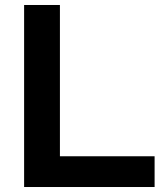

<svg xmlns="http://www.w3.org/2000/svg" viewBox="-20 -750 673 770"><path d="M76.7 0V-730H220.3V-123.3H600V0Z"/></svg>

Font: M PLUS 2 Thin
Style: Regular
Weight: 100
Designer: Coji Morishita
Foundry: UNDERFOREST DESIGN
Version: Version 1.001